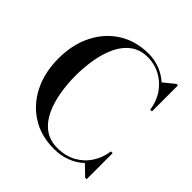

<svg xmlns="http://www.w3.org/2000/svg" viewBox="-197 -925 1100 1100"><g transform="rotate(45 353.0 -375.0)"><path d="M652 -211V0H640L579.5 -58.5Q545.5 -26.5 499 -8.2Q452.5 10 396.5 10Q291 10 212.8 -39.8Q134.5 -89.5 91.5 -176.5Q48.5 -263.5 48.5 -375Q48.5 -486.5 91.5 -573.5Q134.5 -660.5 212.8 -710.2Q291 -760 396.5 -760Q445 -760 487.8 -743Q530.5 -726 563.5 -696L630 -750H642V-539H628Q619.5 -600 587.8 -645.8Q556 -691.5 508.8 -717Q461.5 -742.5 406.5 -742.5Q345 -742.5 302.8 -711.2Q260.5 -680 235.2 -627Q210 -574 198.8 -508.5Q187.5 -443 187.5 -375Q187.5 -307 198.8 -241.5Q210 -176 235.2 -123Q260.5 -70 302.8 -38.8Q345 -7.5 406.5 -7.5Q473 -7.5 522.2 -35Q571.5 -62.5 601 -108.8Q630.5 -155 638 -211Z"/></g></svg>

Font: Bodoni* 16 Medium
Style: Regular
Weight: 500
Version: Version 2.2